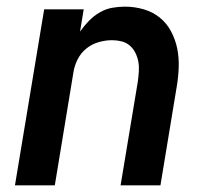

<svg xmlns="http://www.w3.org/2000/svg" viewBox="-20 -558 640 578"><path d="M25 0 113 -530H232L221 -463Q233 -480 247.5 -495Q262 -510 280 -520.5Q298 -531 317.5 -534.5Q337 -538 356 -538Q385 -538 412.5 -530Q440 -522 461 -505Q482 -488 495 -463.5Q508 -439 513.5 -412Q519 -385 518 -355.5Q517 -326 512 -297L463 0H343L395 -313Q397 -328 398 -343Q399 -358 396.5 -372Q394 -386 387.5 -399Q381 -412 370.5 -421Q360 -430 346 -433.5Q332 -437 317 -437Q297 -437 276.5 -431Q256 -425 239.5 -411.5Q223 -398 213.5 -379Q204 -360 201 -340L145 0Z"/></svg>

Font: Iosevka Curly Extended
Style: Bold Italic
Weight: 700
Width: 7
Italic angle: -9°
Monospace: yes
Designer: Belleve Invis
Foundry: Belleve Invis
Version: Version 11.1.0; ttfautohint (v1.8.3)